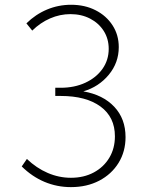

<svg xmlns="http://www.w3.org/2000/svg" viewBox="-20 -767 619 802"><path d="M70.8 -71.8 92.3 -103Q132.3 -64.9 179.2 -44.7Q226.1 -24.4 276.4 -24.4Q330.1 -24.4 371.6 -46.6Q413.1 -68.8 436.5 -107.9Q460 -147 460 -197.8Q460 -277.8 399.9 -322Q339.8 -366.2 233.4 -366.2H210.9V-400.4H233.4Q291 -400.4 336.4 -421.4Q381.8 -442.4 408 -479.2Q434.1 -516.1 434.1 -563Q434.1 -605 413.3 -637.7Q392.6 -670.4 356.4 -689.2Q320.3 -708 274.4 -708Q230.5 -708 189.5 -690.2Q148.4 -672.4 114.7 -639.2L90.3 -669.4Q128.4 -707 176.3 -727.1Q224.1 -747.1 276.9 -747.1Q334.5 -747.1 379.4 -724.1Q424.3 -701.2 450.2 -661.1Q476.1 -621.1 476.1 -570.3Q476.1 -504.9 434.3 -454.6Q392.6 -404.3 328.1 -385.3Q410.2 -371.1 457.3 -321Q504.4 -271 504.4 -194.3Q504.4 -133.8 475.1 -86.4Q445.8 -39.1 394.3 -12.2Q342.8 14.6 276.4 14.6Q218.3 14.6 166 -7.3Q113.8 -29.3 70.8 -71.8Z"/></svg>

Font: Kumbh Sans ExtraLight
Style: Regular
Weight: 250
Version: Version 1.005